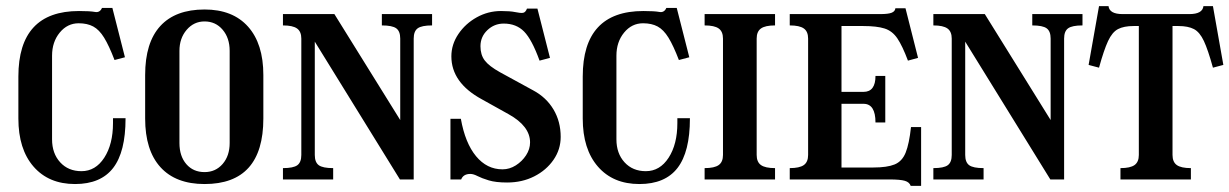

<svg xmlns="http://www.w3.org/2000/svg" viewBox="-20 -586 4015 627"><path d="M238 -550Q274 -550 290 -547Q306 -544 313 -560H347L388 -399L354 -390Q336 -437 320 -463Q304 -489 284.5 -499.5Q265 -510 237 -510Q200 -510 175 -479.5Q150 -449 150 -404V-131Q150 -85 176.5 -56Q203 -27 246 -27Q292 -27 320.5 -71Q349 -115 349 -184V-200H390V-199Q390 -90 349.5 -37.5Q309 15 225 15Q139 15 89.5 -42Q40 -99 40 -199V-336Q40 -550 238 -550Z M648 -555Q740 -555 790 -499Q840 -443 840 -341V-199Q840 15 648 15Q554 15 504 -40Q454 -95 454 -199V-341Q454 -447 503.5 -501Q553 -555 648 -555ZM648 -24Q684 -24 707 -50.5Q730 -77 730 -119V-420Q730 -462 707 -489Q684 -516 648 -516Q613 -516 589.5 -488.5Q566 -461 566 -420V-119Q566 -76 588.5 -50Q611 -24 648 -24Z M964 -80V-460Q964 -483 950 -493Q936 -503 904 -503V-540H1072L1287 -194V-460Q1287 -484 1274 -493.5Q1261 -503 1227 -503V-540H1391V-503Q1357 -503 1344 -493.5Q1331 -484 1331 -460V0H1286L1008 -450V-80Q1008 -56 1021 -46.5Q1034 -37 1068 -37V0H904V-37Q938 -37 951 -46.5Q964 -56 964 -80Z M1616 -550Q1646 -550 1662.5 -546.5Q1679 -543 1687.5 -544Q1696 -545 1701 -558H1735L1776 -397L1742 -388Q1717 -457 1691.5 -483Q1666 -509 1625 -509Q1594 -509 1571.5 -487.5Q1549 -466 1549 -435Q1549 -407 1563 -388.5Q1577 -370 1613 -350L1721 -291Q1764 -268 1787.5 -228.5Q1811 -189 1811 -139Q1811 -98 1787.5 -64Q1764 -30 1724.5 -10Q1685 10 1636 10Q1599 10 1576 3Q1553 -4 1539.5 -11Q1526 -18 1516 -18Q1493 -18 1486 0H1451V-198H1485Q1499 -119 1534.5 -76Q1570 -33 1621 -33Q1644 -33 1664.5 -46Q1685 -59 1698 -79Q1711 -99 1711 -121Q1711 -174 1641 -213L1553 -262Q1454 -316 1454 -402Q1454 -441 1477 -475Q1500 -509 1537 -529.5Q1574 -550 1616 -550Z M2081 -550Q2117 -550 2133 -547Q2149 -544 2156 -560H2190L2231 -399L2197 -390Q2179 -437 2163 -463Q2147 -489 2127.5 -499.5Q2108 -510 2080 -510Q2043 -510 2018 -479.5Q1993 -449 1993 -404V-131Q1993 -85 2019.5 -56Q2046 -27 2089 -27Q2135 -27 2163.5 -71Q2192 -115 2192 -184V-200H2233V-199Q2233 -90 2192.5 -37.5Q2152 15 2068 15Q1982 15 1932.5 -42Q1883 -99 1883 -199V-336Q1883 -550 2081 -550Z M2281 -37Q2313 -37 2327 -47Q2341 -57 2341 -80V-460Q2341 -483 2327 -493Q2313 -503 2281 -503V-540H2511V-503Q2479 -503 2465 -493Q2451 -483 2451 -460V-80Q2451 -57 2465 -47Q2479 -37 2511 -37V0H2281Z M2559 -37Q2591 -37 2605 -47Q2619 -57 2619 -80V-460Q2619 -483 2605 -493Q2591 -503 2559 -503V-540H2855Q2881 -540 2892 -544.5Q2903 -549 2904 -559H2937L2978 -397L2945 -388Q2927 -436 2910.5 -460.5Q2894 -485 2868.5 -493Q2843 -501 2799 -501H2728V-286H2800Q2839 -286 2839 -338H2871V-186H2839Q2839 -247 2800 -247H2728V-39H2832Q2877 -39 2901.5 -49Q2926 -59 2937.5 -87.5Q2949 -116 2955 -171H2988V21H2954Q2950 9 2935 4.5Q2920 0 2885 0H2559Z M3088 -80V-460Q3088 -483 3074 -493Q3060 -503 3028 -503V-540H3196L3411 -194V-460Q3411 -484 3398 -493.5Q3385 -503 3351 -503V-540H3515V-503Q3481 -503 3468 -493.5Q3455 -484 3455 -460V0H3410L3132 -450V-80Q3132 -56 3145 -46.5Q3158 -37 3192 -37V0H3028V-37Q3062 -37 3075 -46.5Q3088 -56 3088 -80Z M3639 -37Q3671 -37 3685 -47Q3699 -57 3699 -80V-501H3682Q3650 -501 3631 -491Q3612 -481 3598.5 -452Q3585 -423 3569 -365L3535 -374L3569 -566H3600Q3603 -540 3646 -540H3864Q3907 -540 3910 -566H3941L3975 -374L3941 -365Q3925 -423 3911.5 -452Q3898 -481 3879 -491Q3860 -501 3828 -501H3809V-80Q3809 -57 3823 -47Q3837 -37 3869 -37V0H3639Z"/></svg>

Font: Girassol
Style: Regular
Weight: 400
Width: 3
Designer: Liam Spradlin
Version: Version 1.004